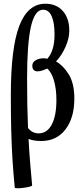

<svg xmlns="http://www.w3.org/2000/svg" viewBox="-20 -744 440 1028"><path d="M59 260Q51 179 46.5 105Q42 31 40 -50Q38 -131 38 -234Q38 -488 83.5 -606Q129 -724 223 -724Q282 -724 316.5 -685Q351 -646 351 -580Q351 -539 331 -493.5Q311 -448 280 -415Q318 -394 348 -346Q378 -298 378 -216Q378 -113 330.5 -51Q283 11 200 11Q161 11 133 0Q136 62 141 122.5Q146 183 152 248Q153 252 139 255.5Q125 259 106.5 261.5Q88 264 73.5 264Q59 264 59 260ZM125 -323Q125 -174 130 -59Q152 -30 187 -30Q232 -30 257 -77Q282 -124 282 -208Q282 -268 269 -312.5Q256 -357 233 -377Q220 -371 206.5 -366.5Q193 -362 181 -362Q153 -362 153 -393Q153 -410 170.5 -421Q188 -432 215 -432Q223 -432 233 -429Q252 -450 262 -482Q272 -514 272 -560Q272 -623 256.5 -657.5Q241 -692 211 -692Q166 -692 145.5 -601Q125 -510 125 -323Z"/></svg>

Font: Junicode Two Beta Condensed Medium
Style: Regular
Weight: 500
Width: 3
Designer: Peter S. Baker
Foundry: Briery Creek Software
Version: Version 1.053; ttfautohint (v1.8.4)